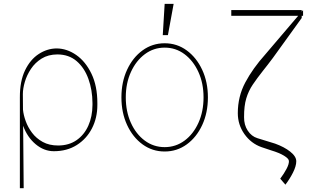

<svg xmlns="http://www.w3.org/2000/svg" viewBox="-20 -780 1663 1003"><path d="M83.8 203.1V-271.3Q83.5 -355.8 110.8 -412.5Q138.1 -469.1 182.4 -497.9Q226.6 -526.6 275.6 -527Q329.9 -526.6 378.6 -492.5Q427.2 -458.5 457.9 -394.7Q488.6 -331 488.6 -241.5V-231.5Q488.6 -164.1 460.4 -109.4Q432.2 -54.7 381.2 -22.4Q330.3 9.9 261.4 9.9Q209.9 9.9 166.2 -26.6Q122.5 -63.2 100.9 -122.9L103.7 203.1ZM100.1 -207Q102.6 -179.7 114.2 -147.5Q125.7 -115.4 147.5 -86.3Q169.4 -57.2 203.3 -38.5Q237.2 -19.9 284.1 -19.9Q340.2 -20.2 380 -47.8Q419.7 -75.3 441.2 -123Q462.7 -170.8 463.1 -231.5V-241.5Q462.7 -310 441.9 -367.7Q421.2 -425.4 380.7 -460.4Q340.2 -495.4 279.8 -495.7Q231.9 -495.4 197.6 -474.1Q163.4 -452.8 141.7 -420.1Q120 -387.4 109.7 -352.1Q99.4 -316.8 99.4 -288.4Z M840.2 11.4Q775.9 11.4 724.8 -25.7Q673.7 -62.9 644 -127Q614.3 -191.1 614.3 -271.3Q614.3 -351.9 644 -415.8Q673.7 -479.8 724.8 -516.9Q775.9 -554 840.2 -554Q904.5 -554 955.4 -516.7Q1006.4 -479.4 1036.2 -415.5Q1066.1 -351.6 1066.1 -271.3Q1066.1 -191.1 1036.4 -127Q1006.7 -62.9 955.6 -25.7Q904.5 11.4 840.2 11.4ZM840.2 -11.4Q898.1 -11.4 944.1 -45.5Q990.1 -79.5 1016.7 -138.5Q1043.3 -197.4 1043.3 -271.3Q1043.3 -345.2 1016.5 -403.9Q989.7 -462.7 943.9 -497Q898.1 -531.2 840.2 -531.2Q782.7 -531.2 736.7 -497Q690.7 -462.7 663.9 -403.9Q637.1 -345.2 637.1 -271.3Q637.1 -197.4 663.7 -138.5Q690.3 -79.5 736.3 -45.5Q782.3 -11.4 840.2 -11.4ZM830.3 -596.6 840.2 -759.9H887.1L857.2 -596.6Z M1563.2 -727.3V-697.4H1556.1V-686.1L1405.5 -477.3Q1391.3 -458.1 1378.4 -441.6Q1365.4 -425.1 1353.7 -410.2Q1322.8 -371.1 1300.6 -338.2Q1278.4 -305.4 1266.5 -266Q1254.6 -226.6 1255 -167.6Q1254.6 -127.5 1274.1 -97.7Q1293.7 -67.8 1324.6 -58.2L1416.9 -29.8Q1465.2 -12.4 1496.4 12.4Q1527.7 37.3 1527.7 62.5Q1527.7 87.4 1510.7 121.3Q1493.6 155.2 1470.9 184.7L1443.9 153.4Q1463.4 127.8 1476.7 102.5Q1490.1 77.1 1489.3 61.1Q1489 48.7 1463.8 33.4Q1438.6 18.1 1397 5.7L1345.9 -11.4Q1291.2 -30.9 1256.7 -79.7Q1222.3 -128.6 1222.3 -188.9Q1222.3 -275.9 1261.4 -349.3Q1300.4 -422.6 1365.8 -495.7L1537.6 -697.4H1188.2V-727.3H1556.1V-719.1Z"/></svg>

Font: Inter UI Thin
Style: Regular
Weight: 100
Designer: Rasmus Andersson
Foundry: rsms
Version: 3.2;8d6f07862